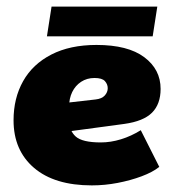

<svg xmlns="http://www.w3.org/2000/svg" viewBox="-20 -550 518 581"><path d="M258 11Q145 11 83 -42Q21 -95 21 -186Q21 -253 50 -304.5Q79 -356 135.5 -385Q192 -414 272 -414Q367 -414 416.5 -377Q466 -340 466 -281Q466 -235 440 -209Q414 -183 356 -175L111 -142V-231L269 -249Q288 -251 297 -261Q306 -271 306 -283Q306 -295 297.5 -304.5Q289 -314 266 -314Q243 -314 225.5 -302.5Q208 -291 198.5 -271.5Q189 -252 189 -226V-189Q189 -155 209 -137Q229 -119 285 -119Q315 -119 346 -128.5Q377 -138 406 -156L462 -45Q442 -29 408.5 -16.5Q375 -4 336 3.5Q297 11 258 11ZM122 -440 136 -530H456L442 -440Z"/></svg>

Font: Rokkitt SemiBold Black
Style: Italic
Weight: 900
Italic angle: -9°
Version: Version 3.103